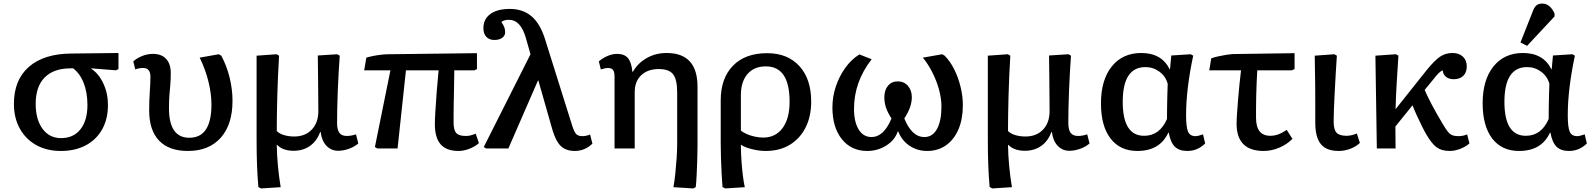

<svg xmlns="http://www.w3.org/2000/svg" viewBox="-20 -832 8945 1076"><path d="M321 14Q242 14 183 -19Q124 -52 91 -111.5Q58 -171 58 -250Q58 -384 142 -457.5Q226 -531 381 -532L644 -535V-445L630 -438L491 -449V-447Q533 -420 559 -364.5Q585 -309 585 -244Q585 -165 552.5 -107Q520 -49 460.5 -17.5Q401 14 321 14ZM322 -58Q392 -58 431 -107.5Q470 -157 470 -243Q470 -312 449.5 -365.5Q429 -419 390 -449H376Q281 -449 230.5 -398Q180 -347 180 -250Q180 -162 218.5 -110Q257 -58 322 -58Z M1033 14Q927 14 871.5 -44Q816 -102 816 -213Q816 -269 819.5 -318Q823 -367 823 -402Q823 -451 782 -451Q759 -451 738 -443L727 -488Q748 -507 777.5 -518.5Q807 -530 837 -530Q885 -530 911 -502Q937 -474 937 -422Q937 -386 934.5 -358Q932 -330 929.5 -299.5Q927 -269 927 -225Q927 -60 1041 -60Q1165 -60 1165 -246Q1165 -307 1148 -375.5Q1131 -444 1099 -509L1206 -528L1220 -520Q1250 -465 1266.5 -398.5Q1283 -332 1283 -267Q1283 -134 1217 -60Q1151 14 1033 14Z M1443 224 1428 216Q1423 160 1420.5 95Q1418 30 1418 -46Q1418 -67 1418 -131.5Q1418 -196 1418 -295Q1418 -394 1418 -520L1530 -528L1544 -520Q1537 -406 1534 -294Q1531 -182 1531 -98Q1545 -83 1571.5 -75Q1598 -67 1629 -67Q1690 -67 1727 -105.5Q1764 -144 1764 -209Q1764 -236 1763.5 -286.5Q1763 -337 1762.5 -398.5Q1762 -460 1761 -521L1870 -528L1884 -520Q1881 -478 1878 -427.5Q1875 -377 1873 -325Q1871 -273 1870 -226Q1869 -179 1869 -144Q1869 -105 1882 -87.5Q1895 -70 1924 -70Q1947 -70 1975 -79L1988 -28Q1966 -9 1935 2Q1904 13 1875 13Q1836 13 1809.5 -15Q1783 -43 1777 -92H1774Q1756 -42 1717.5 -14.5Q1679 13 1626 13Q1565 13 1533 -20H1531Q1532 38 1537.5 97.5Q1543 157 1553 217Z M2550 14Q2482 14 2449.5 -23Q2417 -60 2417 -137Q2417 -161 2420 -210Q2423 -259 2427.5 -319Q2432 -379 2438 -438H2255L2208 0H2095L2081 -8L2168 -438H2021L2033 -509Q2049 -514 2072 -518.5Q2095 -523 2117.5 -525.5Q2140 -528 2155 -528L2653 -534V-445L2639 -438H2526Q2525 -361 2524 -314Q2523 -267 2522.5 -239Q2522 -211 2522 -190Q2522 -169 2522 -144Q2522 -103 2537 -86.5Q2552 -70 2590 -70Q2603 -70 2614.5 -72.5Q2626 -75 2646 -83L2664 -30Q2643 -11 2611 1.5Q2579 14 2550 14Z M3287 -78 3300 -27Q3257 14 3202 14Q3152 14 3123.5 -13Q3095 -40 3076 -104L2997 -381H2995L2829 0H2705L2691 -8L2953 -528L2928 -616Q2899 -721 2832 -721Q2804 -721 2790 -709Q2803 -689 2807 -677Q2811 -665 2811 -651Q2811 -632 2794.5 -620Q2778 -608 2750 -608Q2722 -608 2705.5 -625.5Q2689 -643 2689 -674Q2689 -725 2728 -753.5Q2767 -782 2837 -782Q2910 -782 2958.5 -741Q3007 -700 3034 -614L3186 -130Q3197 -94 3208.5 -81.5Q3220 -69 3243 -69Q3265 -69 3287 -78Z M3865 224 3754 217Q3760 184 3764.5 141.5Q3769 99 3772 54.5Q3775 10 3775 -29V-313Q3775 -387 3752 -416Q3729 -445 3672 -445Q3610 -445 3573.5 -410.5Q3537 -376 3537 -315V0H3424V-402Q3424 -429 3415.5 -440Q3407 -451 3388 -451Q3372 -451 3347 -443L3336 -488Q3358 -507 3385 -518.5Q3412 -530 3439 -530Q3479 -530 3499 -506.5Q3519 -483 3524 -430H3527Q3555 -479 3605 -507Q3655 -535 3716 -535Q3889 -535 3889 -346V-16Q3889 21 3887.5 65.5Q3886 110 3884 151Q3882 192 3879 217Z M4044 224 4029 216Q4026 182 4024 139Q4022 96 4020.5 52.5Q4019 9 4019 -28V-269Q4019 -393 4087.5 -463.5Q4156 -534 4279 -534Q4394 -534 4460 -461.5Q4526 -389 4526 -263Q4526 -179 4494.5 -117Q4463 -55 4406 -20.5Q4349 14 4271 14Q4235 14 4194.5 4Q4154 -6 4134 -20H4132Q4132 20 4135 65Q4138 110 4143 150.5Q4148 191 4154 217ZM4257 -61Q4326 -61 4365.5 -114Q4405 -167 4405 -262Q4405 -460 4272 -460Q4206 -460 4169 -417Q4132 -374 4132 -298V-101Q4142 -91 4163 -81.5Q4184 -72 4209.5 -66.5Q4235 -61 4257 -61Z M4840 14Q4751 14 4698 -52Q4645 -118 4645 -230Q4645 -290 4664 -347Q4683 -404 4716.5 -451Q4750 -498 4796 -527L4865 -500Q4766 -373 4766 -222Q4766 -149 4792 -106.5Q4818 -64 4864 -64Q4933 -64 4976 -168Q4954 -202 4945 -229.5Q4936 -257 4936 -287Q4936 -327 4956.5 -351.5Q4977 -376 5011 -376Q5046 -376 5068 -351Q5090 -326 5090 -287Q5090 -260 5080 -231Q5070 -202 5048 -168Q5068 -118 5096 -91Q5124 -64 5161 -64Q5206 -64 5231 -109Q5256 -154 5256 -236Q5256 -280 5242.5 -329.5Q5229 -379 5205.5 -425.5Q5182 -472 5152 -509L5260 -528L5274 -520Q5304 -490 5327 -444.5Q5350 -399 5363 -346Q5376 -293 5376 -243Q5376 -165 5351.5 -107.5Q5327 -50 5282 -18Q5237 14 5176 14Q5121 14 5077.5 -15Q5034 -44 5014 -95H5011Q4995 -47 4947 -16.5Q4899 14 4840 14Z M5541 224 5526 216Q5521 160 5518.5 95Q5516 30 5516 -46Q5516 -67 5516 -131.5Q5516 -196 5516 -295Q5516 -394 5516 -520L5628 -528L5642 -520Q5635 -406 5632 -294Q5629 -182 5629 -98Q5643 -83 5669.5 -75Q5696 -67 5727 -67Q5788 -67 5825 -105.5Q5862 -144 5862 -209Q5862 -236 5861.5 -286.5Q5861 -337 5860.5 -398.5Q5860 -460 5859 -521L5968 -528L5982 -520Q5979 -478 5976 -427.5Q5973 -377 5971 -325Q5969 -273 5968 -226Q5967 -179 5967 -144Q5967 -105 5980 -87.5Q5993 -70 6022 -70Q6045 -70 6073 -79L6086 -28Q6064 -9 6033 2Q6002 13 5973 13Q5934 13 5907.5 -15Q5881 -43 5875 -92H5872Q5854 -42 5815.5 -14.5Q5777 13 5724 13Q5663 13 5631 -20H5629Q5630 38 5635.5 97.5Q5641 157 5651 217Z M6354 14Q6257 14 6203.5 -56Q6150 -126 6150 -253Q6150 -384 6210.5 -459.5Q6271 -535 6376 -535Q6490 -535 6535 -444H6537L6544 -521L6653 -528L6667 -520Q6648 -432 6637.5 -347Q6627 -262 6627 -187Q6627 -119 6638 -94Q6649 -69 6680 -69Q6687 -69 6699 -72Q6711 -75 6722 -79L6734 -28Q6691 14 6634 14Q6589 14 6564.5 -9.5Q6540 -33 6530 -88H6527Q6480 14 6354 14ZM6392 -71Q6479 -71 6520 -165Q6520 -190 6520.5 -227Q6521 -264 6522 -301Q6523 -338 6524 -362Q6513 -404 6478 -430Q6443 -456 6399 -456Q6272 -456 6272 -261Q6272 -71 6392 -71Z M7062 14Q6910 14 6910 -139Q6910 -159 6912.5 -195.5Q6915 -232 6918.5 -276Q6922 -320 6926.5 -362.5Q6931 -405 6935 -438H6757L6768 -505Q6784 -511 6806.5 -516Q6829 -521 6850.5 -524.5Q6872 -528 6886 -529L7235 -534V-445L7220 -438H7026Q7024 -407 7022.5 -369.5Q7021 -332 7020 -294Q7019 -256 7019 -223.5Q7019 -191 7019 -172Q7019 -71 7099 -71Q7121 -71 7142.5 -78.5Q7164 -86 7191 -104L7223 -54Q7193 -23 7149.5 -4.5Q7106 14 7062 14Z M7482 14Q7414 14 7382.5 -24Q7351 -62 7351 -145Q7351 -195 7351 -250.5Q7351 -306 7350.5 -358.5Q7350 -411 7349 -453.5Q7348 -496 7348 -520L7458 -528L7472 -520Q7469 -479 7466 -425.5Q7463 -372 7460 -317.5Q7457 -263 7455.5 -218.5Q7454 -174 7454 -152Q7454 -106 7470 -88.5Q7486 -71 7527 -71Q7553 -71 7584 -84L7601 -31Q7579 -10 7547 2Q7515 14 7482 14Z M8105 14Q8059 14 8031 -6.5Q8003 -27 7972 -81Q7962 -98 7947.5 -127.5Q7933 -157 7918.5 -188.5Q7904 -220 7896 -242L7800 -123L7801 0H7696L7688 -520L7803 -528L7817 -520Q7812 -440 7807.5 -369.5Q7803 -299 7801 -220L7976 -440Q8020 -494 8050.5 -514.5Q8081 -535 8120 -535Q8157 -535 8178.5 -514.5Q8200 -494 8200 -460Q8200 -426 8180.5 -407Q8161 -388 8127 -388Q8100 -388 8083.5 -401.5Q8067 -415 8065 -438Q8047 -432 8014 -389L7964 -328Q7977 -297 8003 -247.5Q8029 -198 8062 -143Q8080 -112 8092.5 -96Q8105 -80 8118.5 -74.5Q8132 -69 8153 -69Q8180 -69 8202 -79L8215 -28Q8193 -9 8162.5 2.5Q8132 14 8105 14Z M8493 14Q8396 14 8342.5 -56Q8289 -126 8289 -253Q8289 -384 8349.5 -459.5Q8410 -535 8515 -535Q8629 -535 8674 -444H8676L8683 -521L8792 -528L8806 -520Q8787 -432 8776.5 -347Q8766 -262 8766 -187Q8766 -119 8777 -94Q8788 -69 8819 -69Q8826 -69 8838 -72Q8850 -75 8861 -79L8873 -28Q8830 14 8773 14Q8728 14 8703.5 -9.5Q8679 -33 8669 -88H8666Q8619 14 8493 14ZM8531 -71Q8618 -71 8659 -165Q8659 -190 8659.5 -227Q8660 -264 8661 -301Q8662 -338 8663 -362Q8652 -404 8617 -430Q8582 -456 8538 -456Q8411 -456 8411 -261Q8411 -71 8531 -71ZM8538 -575 8501 -594 8567 -761Q8577 -790 8589.5 -801Q8602 -812 8623 -812Q8667 -812 8692 -756V-740Z"/></svg>

Font: Literata 7pt Medium
Style: Regular
Weight: 500
Designer: Latin by Veronika Burian and Jose Scaglione. Greek by Irene Vlachou. Cyrillic by Vera Evstafieva.
Foundry: TypeTogether
Version: Version 3.002